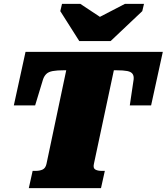

<svg xmlns="http://www.w3.org/2000/svg" viewBox="-20 -980 868 1000"><path d="M393 -766H556L721 -922L730 -960H631L448 -865L543 -864L398 -960H303L294 -922ZM222 -126 325 -614H313Q277 -614 255 -610Q233 -606 221.5 -595Q210 -584 204 -566L163 -431H52L113 -710H828L767 -431H656L676 -566Q678 -584 670.5 -595Q663 -606 643 -610Q623 -614 586 -614H573L469 -126Q464 -104 476.5 -97Q489 -90 509 -90H526L506 0H130L150 -90H166Q187 -90 202 -97Q217 -104 222 -126Z"/></svg>

Font: Roboto Serif Black
Style: Italic
Weight: 900
Italic angle: -10°
Version: Version 1.008